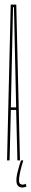

<svg xmlns="http://www.w3.org/2000/svg" viewBox="-20 -695 134 832"><path d="M10.5 0 26.5 -675H50.5L66.5 0H55.5L50 -218.5H27L21.5 0ZM27 -229.5H50L40.5 -664H36.5ZM77 117.5Q71 117.5 65 115.2Q59 113 55 106Q51 99 51 86Q51 72.5 54.8 56Q58.5 39.5 63.2 24.2Q68 9 71 0H81Q78 9.5 73.5 25.5Q69 41.5 65.8 58Q62.5 74.5 62.5 86Q62.5 98 67 101.5Q71.5 105 78 105Q81 105 83.5 104.5Q86 104 88.2 103Q90.5 102 91.5 101L94.5 113Q93.5 114 90.5 115Q87.5 116 84 116.8Q80.5 117.5 77 117.5Z"/></svg>

Font: Anybody UltraCondensed Thin
Style: Regular
Weight: 100
Width: 1
Designer: Tyler Finck
Foundry: Etcetera Type Company
Version: Version 1.110